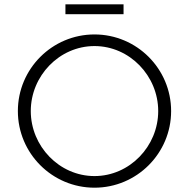

<svg xmlns="http://www.w3.org/2000/svg" viewBox="-20 -866 878 892"><path d="M554 -800V-846H284V-800ZM63 -350C63 -153.5 222.5 6 419 6C615.5 6 775 -153.5 775 -350C775 -546.5 615.5 -706 419 -706C222.5 -706 63 -546.5 63 -350ZM123 -350C123 -513.4 255.6 -652 419 -652C582.4 -652 715 -513.4 715 -350C715 -186.6 582.4 -48 419 -48C255.6 -48 123 -186.6 123 -350Z"/></svg>

Font: Resamitz
Style: Regular
Weight: 500
Designer: gluk
Foundry: gluk
Version: Version 0.047